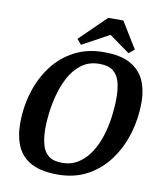

<svg xmlns="http://www.w3.org/2000/svg" viewBox="-89 -869 804 951"><g transform="rotate(10 313.5 -394.0)"><path d="M265 10Q183 10 133 -16.5Q83 -43 61 -92.5Q39 -142 39 -210Q39 -290 62 -365Q85 -440 129 -499Q173 -558 238 -592.5Q303 -627 388 -627Q472 -627 521 -599.5Q570 -572 591.5 -524Q613 -476 613 -414Q613 -333 590.5 -257.5Q568 -182 524 -121.5Q480 -61 415 -25.5Q350 10 265 10ZM277 -51Q324 -51 359.5 -74.5Q395 -98 419.5 -136Q444 -174 459 -221.5Q474 -269 480.5 -319.5Q487 -370 487 -415Q487 -461 477.5 -495Q468 -529 444 -547.5Q420 -566 376 -566Q323 -566 286 -538.5Q249 -511 225.5 -467.5Q202 -424 189 -374.5Q176 -325 171 -281Q166 -237 166 -208Q166 -161 175 -125.5Q184 -90 208 -70.5Q232 -51 277 -51ZM268 -643 246 -669 378 -798H454L535 -666L507 -643L404 -717Z"/></g></svg>

Font: Manuale SemiBold
Style: Italic
Weight: 600
Italic angle: -11°
Designer: Eduardo Tunni / Pablo Cosgaya
Foundry: Eduardo Tunni / Pablo Cosgaya
Version: Version 1.002